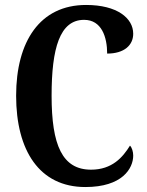

<svg xmlns="http://www.w3.org/2000/svg" viewBox="-20 -744 591 774"><path d="M324 10C473 10 517 -65 517 -117C517 -132 512 -149 504 -157C475 -110 432 -60 347 -60C231 -60 188 -159 188 -358C188 -550 221 -664 319 -664C390 -664 412 -594 412 -528C481 -528 517 -562 517 -608C517 -671 452 -724 327 -724C141 -724 45 -577 45 -358C45 -137 139 10 324 10Z"/></svg>

Font: Noto Serif Bengali ExtraCondensed
Style: Regular
Weight: 400
Width: 2
Designer: Juan Bruce, Universal Thirst, Indian Type Foundry and the Monotype Design Team.
Foundry: Monotype Imaging Inc.
Version: Version 2.003